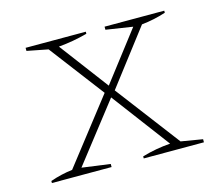

<svg xmlns="http://www.w3.org/2000/svg" viewBox="-80 -619 832 721"><g transform="rotate(-15 336.0 -258.0)"><path d="M38 0V-8Q81 -23 124 -28L317 -276L156 -488L74 -504V-516H308V-508Q253 -493 196 -488L339 -298L485 -488L381 -504V-516H613V-508Q567 -493 519 -488L356 -275L545 -26L629 -12V0H395V-8Q449 -24 505 -28L336 -253L160 -27L270 -12V0Z"/></g></svg>

Font: Piazzolla SC Thin
Style: Regular
Weight: 100
Designer: Juan Pablo del Peral
Foundry: Huerta Tipografica
Version: Version 1.330